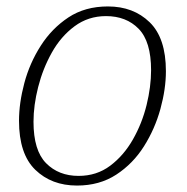

<svg xmlns="http://www.w3.org/2000/svg" viewBox="-20 -566 580 596"><path d="M219 10Q140 10 89.5 -39Q39 -88 39 -191Q39 -246 55.5 -308Q72 -370 106.5 -424Q141 -478 192.5 -512Q244 -546 315 -546Q394 -546 444.5 -497Q495 -448 495 -345Q495 -290 478 -228Q461 -166 427 -112Q393 -58 341 -24Q289 10 219 10ZM224 -20Q280 -20 322 -51.5Q364 -83 392.5 -133Q421 -183 435 -240Q449 -297 449 -348Q449 -437 410.5 -476.5Q372 -516 309 -516Q254 -516 211.5 -484.5Q169 -453 141 -403Q113 -353 98.5 -296Q84 -239 84 -188Q84 -99 123 -59.5Q162 -20 224 -20Z"/></svg>

Font: Noto Serif ExtraLight
Style: Italic
Weight: 200
Italic angle: -12°
Designer: Monotype Design Team
Foundry: Monotype Imaging Inc.
Version: Version 2.014; ttfautohint (v1.8.4.7-5d5b)